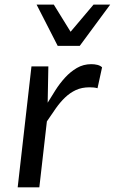

<svg xmlns="http://www.w3.org/2000/svg" viewBox="-20 -802 492 822"><path d="M114.7 -517.6H187L184.1 -362.3Q199.2 -387.2 217.5 -416Q235.8 -444.8 258.5 -469.7Q281.2 -494.6 309.1 -511Q336.9 -527.3 371.1 -527.3Q384.8 -527.3 397.2 -524.2Q409.7 -521 417 -513.7L397.5 -424.3Q388.7 -426.8 380.1 -427.5Q371.6 -428.2 363.3 -428.2Q330.1 -428.2 304.9 -416.5Q279.8 -404.8 258.8 -384.8Q237.8 -364.7 219.2 -338.4Q200.7 -312 180.7 -282.2L148.4 0H55.7ZM451.7 -782.2 321.3 -605.5H227.1L136.7 -782.2H210.4L282.2 -666L380.4 -782.2Z"/></svg>

Font: Proza Libre
Style: Italic
Weight: 400
Designer: Jasper de Waard
Foundry: Jasper de Waard
Version: Version 1.000; ttfautohint (v1.4.1.8-43bc)